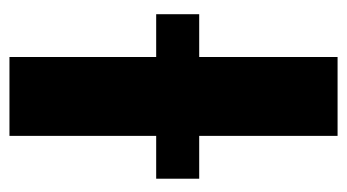

<svg xmlns="http://www.w3.org/2000/svg" viewBox="-188 -564 751 416"><g transform="rotate(90 188.0 -355.5)"><path d="M273.9 0H103V-710.9H273.9ZM366.7 -317.9H10.3V-411.1H366.7Z"/></g></svg>

Font: Roboto Black
Style: Regular
Weight: 900
Designer: Google
Version: Version 2.134; 2016